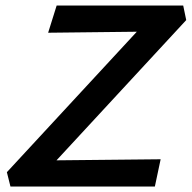

<svg xmlns="http://www.w3.org/2000/svg" viewBox="-20 -678 697 698"><path d="M18 0 5 -52 560 -652 594 -564 155 -559 186 -658H646L657 -605L103 -6L74 -94L564 -99L543 0Z"/></svg>

Font: Ysabeau Infant
Style: Bold Italic
Weight: 700
Italic angle: -12°
Designer: Christian Thalmann (Catharsis Fonts)
Version: Version 2.001;gftools[0.9.30]; featfreeze: ss01,ss02,lnum